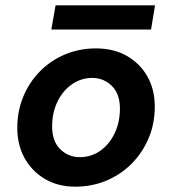

<svg xmlns="http://www.w3.org/2000/svg" viewBox="-20 -690 647 722"><path d="M263 12Q198 12 149 -17Q100 -46 72.5 -95.5Q45 -145 45 -209Q45 -272 67.5 -326.5Q90 -381 130.5 -422Q171 -463 225 -485.5Q279 -508 341 -508Q407 -508 456.5 -480Q506 -452 534 -403Q562 -354 562 -289Q562 -225 539 -170.5Q516 -116 475.5 -75Q435 -34 380.5 -11Q326 12 263 12ZM280 -99Q323 -99 357 -123Q391 -147 411 -188.5Q431 -230 431 -282Q431 -337 400.5 -367Q370 -397 327 -397Q285 -397 250.5 -373Q216 -349 196 -307.5Q176 -266 176 -214Q176 -159 206.5 -129Q237 -99 280 -99ZM173 -579 189 -670H563L548 -579Z"/></svg>

Font: DeepMind Sans
Style: Bold Italic
Weight: 700
Italic angle: -10°
Designer: Jonny Pinhorn / Modifications: Colophon Foundry
Foundry: Colophon Foundry
Version: Version 1.002; ttfautohint (v1.8.2)